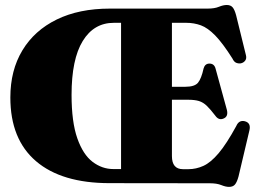

<svg xmlns="http://www.w3.org/2000/svg" viewBox="-20 -735 1034 770"><path d="M420.5 -700.5H812.5Q840.5 -700.5 858 -707.8Q875.5 -715 889.5 -715Q905 -715 913 -705.5Q921 -696 927 -673.5L966.5 -513Q969.5 -500 963.2 -491.8Q957 -483.5 946 -481Q937 -479.5 927.8 -483Q918.5 -486.5 912 -500.5Q873 -562 843 -592.8Q813 -623.5 785.5 -633.5Q758 -643.5 727 -643.5H669.5V-387H723.5Q760.5 -387 774 -403.2Q787.5 -419.5 796.5 -460.5Q802 -480 820 -480Q840 -480 845 -458L890 -294Q896.5 -266.5 875 -259Q857 -252 843.5 -271Q824 -296.5 809.5 -310.5Q795 -324.5 778 -329.8Q761 -335 734 -335H669.5V-109Q669.5 -56.5 714 -56.5H735.5Q766.5 -56.5 795.8 -69.8Q825 -83 856.8 -120.5Q888.5 -158 927.5 -229.5Q938 -254 961 -249Q988 -242.5 980 -211L936.5 -27Q930.5 -5 922.5 4.8Q914.5 14.5 898.5 14.5Q885 14.5 867.2 7.2Q849.5 0 821.5 0L419.5 -0.5Q227.5 -0.5 124.5 -88.5Q21.5 -176.5 21.5 -344Q21.5 -453 69.8 -533Q118 -613 207.5 -656.8Q297 -700.5 420.5 -700.5ZM267 -354.5Q267 -246 290 -180.5Q313 -115 351.2 -86Q389.5 -57 434.5 -57H465.5V-643.5H436.5Q356.5 -643.5 311.8 -570.5Q267 -497.5 267 -354.5Z"/></svg>

Font: Fraunces 144pt S050 Black
Style: Regular
Weight: 900
Version: Version 1.000; ttfautohint (v1.8.3)